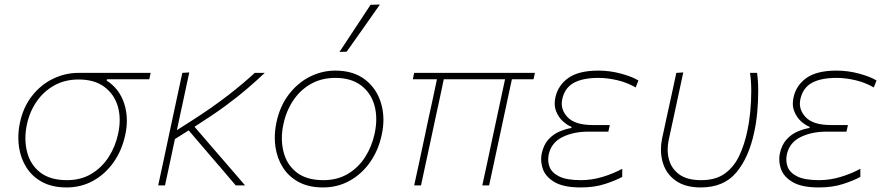

<svg xmlns="http://www.w3.org/2000/svg" viewBox="-20 -814 3892 843"><path d="M272 9Q210.5 9 166.5 -14.2Q122.5 -37.5 96.8 -77.5Q71 -117.5 63.5 -168Q60.5 -188.5 60.5 -209.5Q60.5 -240.5 67 -273Q81.5 -343 120.2 -392.5Q159 -442 212.5 -468Q266 -494 324.5 -494H641.5L635.5 -466H449.5L448.5 -460Q503.5 -425 525 -360.5Q537 -324 537 -284Q537 -254 530 -222Q515.5 -154 479 -102Q442.5 -50 389.5 -20.5Q336.5 9 272 9ZM274 -23Q335 -23 381 -50.5Q427 -78 457 -124.5Q487 -171 499 -228Q505.5 -258.5 505.5 -287Q505.5 -318 497.5 -346.5Q481.5 -400.5 438 -432.8Q394.5 -465 325 -465Q264.5 -465 217.5 -438.5Q170.5 -412 140 -367Q109.5 -322 98 -267Q91.5 -236 91.5 -207Q91.5 -175.5 99 -147Q113 -91 156.5 -57Q200 -23 274 -23Z M674.5 0Q686.5 -56 698 -108.5Q709 -160.5 722 -221.5L732.5 -270.5Q745.5 -331.5 757 -385Q768.5 -438 780.5 -494L811 -496Q795 -421 781 -356Q767 -291 756.5 -242.5L817 -281Q912.5 -342 982 -396Q1051.5 -450 1098.5 -494H1142.5Q1106.5 -460 1065.2 -424.5Q1024 -389 968.5 -348.2Q913 -307.5 834 -257.5L917.5 -160.5Q949 -124 985 -82.5Q1021 -41 1056 0H1015Q984.5 -36 955 -70.5Q925.5 -105 893.5 -142L808.5 -241.5L748 -203.5Q736.5 -148.5 726 -100Q715.5 -51.5 704.5 0Z M1398 9Q1336.5 9 1292.5 -14.2Q1248.5 -37.5 1222.8 -77.5Q1197 -117.5 1189.5 -168Q1186.5 -188.5 1186.5 -209.5Q1186.5 -240.5 1193 -273Q1208 -346.5 1247.2 -398.2Q1286.5 -450 1340 -477Q1393.5 -504 1452 -504Q1532 -504 1583 -464.5Q1634 -425 1653 -361Q1663.5 -326 1663.5 -288Q1663.5 -256 1656 -222Q1641.5 -154 1605 -102Q1568.5 -50 1515.5 -20.5Q1462.5 9 1398 9ZM1400 -23Q1461 -23 1507.2 -50.5Q1553.5 -78 1583.2 -124.5Q1613 -171 1625 -228Q1632 -261 1632 -291Q1632 -323 1624 -351.5Q1608.5 -406.5 1565 -439.2Q1521.5 -472 1452 -472Q1391.5 -472 1344.5 -445.2Q1297.5 -418.5 1266.8 -372Q1236 -325.5 1224 -267Q1217.5 -236 1217.5 -207Q1217.5 -175.5 1225 -147Q1239 -91 1282.5 -57Q1326 -23 1400 -23ZM1470.5 -586Q1505.5 -639 1539.5 -690.5Q1573.5 -742 1607 -793L1648 -794Q1611.5 -742 1575.2 -690.5Q1539 -639 1502 -587Z M1798.5 0Q1810.5 -56.5 1822.5 -110.5Q1834 -164 1846.5 -223L1856.5 -271Q1868 -324 1878.5 -372Q1888.5 -419.5 1898.5 -466H1792.5L1798.5 -494H2328.5L2322.5 -466H2227.5L2168.5 -191Q2159 -146 2148.5 -97.5Q2138 -49 2127.5 0H2097.5Q2106 -38.5 2117.5 -91.5Q2128.5 -144.5 2140.5 -200L2166 -319Q2179.5 -381.5 2197.5 -466H1928.5L1910.5 -381Q1901 -338 1890.5 -289L1876.5 -223Q1864 -164.5 1852.2 -110.5Q1840.5 -56.5 1828.5 0Z M2530 9Q2455 9 2415.2 -14.2Q2375.5 -37.5 2363.5 -72Q2356 -94 2356 -115Q2356 -127.5 2358.5 -140Q2367 -179 2388.2 -202Q2409.5 -225 2436.5 -236.5Q2463.5 -248 2488.5 -252L2489.5 -257Q2471 -264 2451.8 -281.2Q2432.5 -298.5 2422 -325Q2415.5 -341 2415.5 -359.5Q2415.5 -372 2418.5 -386Q2430 -439.5 2475.5 -471.8Q2521 -504 2607.5 -504Q2658 -504 2707.5 -490.5Q2757 -477 2783 -460.5L2771 -430Q2733 -452 2689.8 -462Q2646.5 -472 2608 -472Q2538 -472 2498.5 -449.8Q2459 -427.5 2448.5 -378Q2446.5 -368 2446.5 -359Q2446.5 -326.5 2472 -299.5Q2504.5 -265 2583 -265H2657.5L2651 -236H2563Q2498 -236 2449.2 -212Q2400.5 -188 2389 -135Q2387 -124.5 2387 -114Q2387 -97 2393 -81Q2403 -55 2435.8 -39Q2468.5 -23 2531 -23Q2578.5 -23 2626.2 -37.5Q2674 -52 2712 -73V-37.5Q2684.5 -22 2637.2 -6.5Q2590 9 2530 9Z M3056.5 9Q2988.5 9 2946.5 -21Q2904.5 -51 2890 -100.5Q2882 -127.5 2882 -157Q2882 -182 2887.5 -208.5Q2892 -229 2896 -247Q2900 -265 2903.5 -282.5Q2916 -339 2927 -389.8Q2938 -440.5 2949.5 -494L2980 -496Q2960.5 -405.5 2944 -328.5Q2927.5 -251.5 2916 -199.5Q2911.5 -178 2911.5 -158Q2911.5 -135.5 2917 -114.5Q2927.5 -74 2962 -48.5Q2996.5 -23 3058.5 -23Q3122.5 -23 3162.5 -52Q3202.5 -81 3225.8 -130.2Q3249 -179.5 3261.5 -240Q3269.5 -276.5 3274 -322.5Q3278.5 -368.5 3278.5 -414Q3278.5 -459.5 3273 -494H3304Q3309 -459.5 3309 -414.5Q3309 -369 3304.8 -321.8Q3300.5 -274.5 3291.5 -234Q3268 -122.5 3213 -56.8Q3158 9 3056.5 9Z M3575.5 9Q3500.5 9 3460.8 -14.2Q3421 -37.5 3409 -72Q3401.5 -94 3401.5 -115Q3401.5 -127.5 3404 -140Q3412.5 -179 3433.8 -202Q3455 -225 3482 -236.5Q3509 -248 3534 -252L3535 -257Q3516.5 -264 3497.2 -281.2Q3478 -298.5 3467.5 -325Q3461 -341 3461 -359.5Q3461 -372 3464 -386Q3475.5 -439.5 3521 -471.8Q3566.5 -504 3653 -504Q3703.5 -504 3753 -490.5Q3802.5 -477 3828.5 -460.5L3816.5 -430Q3778.5 -452 3735.2 -462Q3692 -472 3653.5 -472Q3583.5 -472 3544 -449.8Q3504.5 -427.5 3494 -378Q3492 -368 3492 -359Q3492 -326.5 3517.5 -299.5Q3550 -265 3628.5 -265H3703L3696.5 -236H3608.5Q3543.5 -236 3494.8 -212Q3446 -188 3434.5 -135Q3432.5 -124.5 3432.5 -114Q3432.5 -97 3438.5 -81Q3448.5 -55 3481.2 -39Q3514 -23 3576.5 -23Q3624 -23 3671.8 -37.5Q3719.5 -52 3757.5 -73V-37.5Q3730 -22 3682.8 -6.5Q3635.5 9 3575.5 9Z"/></svg>

Font: Heraclito Thin
Style: Italic
Weight: 100
Italic angle: -12°
Designer: Kostas Bartsokas (font) & Cristiano Sobral (main changes)
Foundry: Kostas Bartsokas (font) & Cristiano Sobral (main changes)
Version: Version 1.00;July 8, 2020;FontCreator 13.0.0.2655 64-bit